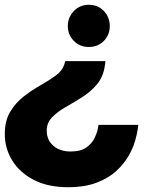

<svg xmlns="http://www.w3.org/2000/svg" viewBox="-32 -559 700 801"><path d="M338 -539Q377 -539 401.5 -513Q426 -487 426 -450Q426 -414 401.5 -388.5Q377 -363 338 -363Q301 -363 276 -388.5Q251 -414 251 -450Q251 -487 276 -513Q301 -539 338 -539ZM252 222Q168 222 109 191.5Q50 161 19 110.5Q-12 60 -12 0Q-12 -55 10.5 -92.5Q33 -130 67 -156.5Q101 -183 136.5 -203Q172 -223 199.5 -243Q227 -263 236 -289L240 -304H408L405 -282Q398 -237 372 -206.5Q346 -176 310.5 -153.5Q275 -131 241.5 -112Q208 -93 185.5 -70Q163 -47 163 -14Q163 25 190.5 49Q218 73 263 73Q305 73 328.5 56Q352 39 362.5 17Q373 -5 376 -21.5Q379 -38 379 -38H545Q545 -38 542.5 -19.5Q540 -1 531.5 29Q523 59 504 92Q485 125 453 154.5Q421 184 371.5 203Q322 222 252 222Z"/></svg>

Font: Be Vietnam Pro ExtraBold
Style: Italic
Weight: 800
Italic angle: -12°
Designer: Lam Bao, Tony Le, Vietanh Nguyen
Foundry: Yellow Type Foundry
Version: Version 1.002; ttfautohint (v1.8.3)